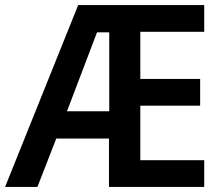

<svg xmlns="http://www.w3.org/2000/svg" viewBox="-21 -734 877 754"><path d="M781 0V-105H530V-319H765V-424H530V-609H781V-714H286L-1 0H126L200 -190H407V0ZM242 -297 360 -607H408V-297Z"/></svg>

Font: Noto Sans Gujarati UI SemiCondensed SemiBold
Style: Regular
Weight: 600
Width: 4
Designer: Jelle Bosma - Monotype Design Team, Universal Thirst
Foundry: Monotype Imaging Inc.
Version: Version 2.106